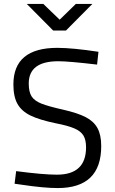

<svg xmlns="http://www.w3.org/2000/svg" viewBox="-20 -946 582 975"><path d="M48 0ZM90 -8 54 -13 62 -77Q199 -59 269 -59Q417 -59 417 -198Q417 -236 403.5 -258Q390 -280 357.5 -294Q325 -308 263 -320Q181 -337 135.5 -359Q90 -381 69 -418Q48 -455 48 -517Q48 -703 271 -703Q348 -703 480 -683L473 -618Q329 -635 276 -635Q126 -635 126 -522Q126 -479 140.5 -456.5Q155 -434 190 -420Q225 -406 301 -389Q375 -372 415.5 -351Q456 -330 475 -295.5Q494 -261 494 -204Q494 9 273 9Q203 9 90 -8ZM116 -926H200L283 -846L365 -926H449L315 -791H250Z"/></svg>

Font: Cairo
Style: Regular
Weight: 400
Designer: Mohamed Gaber, the designers of Titillium
Foundry: Kief Type Foundry
Version: Version 2.009; ttfautohint (v1.5.33-1714) -l 8 -r 50 -G 200 